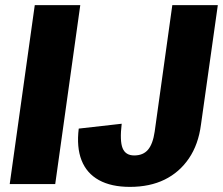

<svg xmlns="http://www.w3.org/2000/svg" viewBox="-20 -720 872 751"><path d="M294 -700 196 0H18L116 -700ZM488 11Q415 11 367 -15.5Q319 -42 299 -93Q279 -144 288 -217L456 -236Q448 -169 459.5 -140.5Q471 -112 505 -112Q540 -112 559 -134.5Q578 -157 585 -205L654 -700H832L766 -232Q756 -155 719 -100.5Q682 -46 624 -17.5Q566 11 488 11Z"/></svg>

Font: Pathway Extreme Condensed ExtraBold
Style: Italic
Weight: 800
Width: 3
Italic angle: -8°
Version: Version 1.001;gftools[0.9.26]